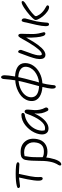

<svg xmlns="http://www.w3.org/2000/svg" viewBox="1184 -2046 1158 3566"><g transform="rotate(-90 1763.0 -263.0)"><path d="M230 -48.8Q193.4 -48.8 189.9 -119.1Q188 -147.9 195.8 -211.9Q203.6 -275.9 216.8 -338.9Q221.7 -362.3 229 -394.5Q236.3 -426.8 241.2 -449.5Q246.1 -472.2 249 -488.8Q207.5 -485.8 159.4 -478Q111.3 -470.2 91.8 -470.2Q71.8 -470.2 61.5 -480.7Q51.3 -491.2 54.2 -505.9Q57.1 -521.5 92.8 -529.8Q173.3 -550.8 319.8 -550.8Q398.4 -550.8 462.9 -543.9Q496.1 -540.5 515.9 -530.5Q535.6 -520.5 533.2 -508.8Q526.9 -481.9 491.2 -481.9Q471.2 -481.9 414.3 -486.6Q357.4 -491.2 323.2 -491.2H316.9Q311 -467.3 304 -433.1Q296.9 -398.9 287.4 -353Q277.8 -307.1 272.9 -283.2Q263.2 -232.4 259.3 -191.9Q255.4 -151.4 256.6 -133.8Q257.8 -116.2 258.3 -98.6Q258.8 -81.1 257.8 -76.2Q252 -48.8 230 -48.8Z M730 39.1Q666 39.1 621.1 17.1Q618.7 42 611.8 81.1Q591.3 184.1 560.1 240Q528.8 295.9 495.1 295.9Q467.3 295.9 473.1 263.2Q475.1 252.9 483.4 239.3Q491.7 225.6 501 210.9Q510.3 196.3 522.2 162.8Q534.2 129.4 543 85Q552.7 37.6 556.2 -24.4Q559.6 -86.4 558.8 -137.7Q558.1 -189 562 -253.7Q565.9 -318.4 576.2 -371.1Q583 -405.8 600.1 -416Q607.4 -435.5 637.5 -447.3Q667.5 -459 722.2 -459Q853 -459 921.1 -372.8Q989.3 -286.6 961.9 -148.9Q943.8 -57.6 881.1 -9.3Q818.4 39.1 730 39.1ZM642.1 -349.1Q632.3 -298.8 628.7 -243.4Q625 -188 626.2 -145.5Q627.4 -103 626 -50.8Q636.7 -43.5 643.6 -40Q650.4 -36.6 674.8 -31.7Q699.2 -26.9 733.9 -26.9Q871.1 -26.9 897 -162.1Q917.5 -264.6 866.2 -329.3Q814.9 -394 715.8 -394Q692.4 -394 645 -384.8Q646.5 -369.1 642.1 -349.1Z M1159.7 59.1Q1094.7 59.1 1066.9 12.2Q1039.1 -34.7 1054.7 -113.8Q1064 -160.6 1087.4 -208.5Q1110.8 -256.3 1145.8 -298.3Q1180.7 -340.3 1222.4 -373.3Q1264.2 -406.2 1313.7 -425.5Q1363.3 -444.8 1412.6 -444.8Q1431.2 -444.8 1440.9 -436Q1450.7 -427.2 1447.8 -411.1Q1442.9 -386.2 1411.6 -381.8Q1341.8 -372.1 1279.8 -331.8Q1217.8 -291.5 1178 -234.1Q1138.2 -176.8 1125.5 -113.8Q1119.1 -85 1118.7 -64.9Q1118.2 -44.9 1123.5 -14.2Q1138.7 -4.9 1168.9 -4.9Q1237.3 -4.9 1306.2 -93.3Q1375 -181.6 1434.6 -348.1Q1448.7 -384.8 1475.6 -384.8Q1495.1 -384.8 1504.6 -366.7Q1514.2 -348.6 1510.7 -318.8Q1502 -242.7 1500.7 -195.8Q1499.5 -148.9 1509.8 -98.9Q1520 -48.8 1545.9 -2Q1556.2 15.1 1544.9 35.6Q1533.7 56.2 1515.6 56.2Q1502.4 56.2 1495.4 51.3Q1488.3 46.4 1482.9 35.2Q1456.1 -14.2 1444.3 -66.4Q1432.6 -118.7 1438.5 -203.1Q1414.1 -147.9 1385.3 -103.3Q1356.4 -58.6 1328.1 -28.8Q1299.8 1 1270 21.2Q1240.2 41.5 1212.9 50.3Q1185.5 59.1 1159.7 59.1Z M1935.1 193.8Q1909.2 193.8 1902.3 155.5Q1895.5 117.2 1910.2 40Q1917 4.4 1931.2 -54.2Q1877.4 -57.6 1831.5 -70.8Q1785.6 -84 1748.8 -107.2Q1711.9 -130.4 1690.7 -167.5Q1669.4 -204.6 1669.4 -252Q1669.4 -309.6 1694.8 -360.1Q1720.2 -410.6 1760.7 -445.6Q1801.3 -480.5 1852.8 -505.9Q1904.3 -531.2 1955.6 -543.9Q2006.8 -556.6 2054.2 -558.1Q2063 -612.3 2068.4 -662.8Q2073.7 -713.4 2075.7 -743.2Q2077.6 -772.9 2079.1 -779.8Q2082.5 -798.8 2091.8 -810.3Q2101.1 -821.8 2111.3 -821.8Q2129.9 -821.8 2139.2 -802.7Q2148.4 -783.7 2148.4 -756.8Q2148.4 -694.8 2125.5 -562Q2178.2 -560.5 2222.4 -548.8Q2266.6 -537.1 2301.3 -515.4Q2335.9 -493.7 2355.2 -458.3Q2374.5 -422.9 2374.5 -377Q2374.5 -293 2325 -221.2Q2275.4 -149.4 2189.7 -105.2Q2104 -61 1999.5 -54.2Q1986.8 -2.4 1981.4 25.9Q1973.1 64.9 1968.5 113Q1963.9 161.1 1963.4 164.1Q1960.9 176.8 1953.6 185.3Q1946.3 193.8 1935.1 193.8ZM2109.4 -481Q2099.6 -432.1 2084.7 -374.3Q2069.8 -316.4 2046.6 -231.9Q2023.4 -147.5 2015.1 -117.2Q2071.3 -122.6 2123.5 -143.6Q2175.8 -164.6 2216.6 -196.8Q2257.3 -229 2281.7 -274.2Q2306.2 -319.3 2306.2 -369.1Q2306.2 -426.3 2254.9 -462.4Q2203.6 -498.5 2113.3 -502Q2111.3 -487.3 2109.4 -481ZM1739.3 -262.2Q1739.3 -127 1946.3 -116.2Q1955.6 -151.9 1979 -238Q2002.4 -324.2 2017.1 -382.3Q2031.7 -440.4 2041.5 -488.8Q2042 -490.2 2042.5 -492.9Q2043 -495.6 2043.5 -497.1Q1958.5 -489.7 1888.9 -456.8Q1819.3 -423.8 1779.3 -372.6Q1739.3 -321.3 1739.3 -262.2Z M2527.8 2Q2498 2 2479.5 -13.7Q2460.9 -29.3 2454.8 -55.4Q2448.7 -81.5 2449.2 -109.6Q2449.7 -137.7 2456.1 -168.9Q2464.4 -210.4 2494.6 -298.8Q2524.9 -387.2 2543.9 -432.1Q2546.9 -439.5 2550.5 -450.4Q2554.2 -461.4 2556.4 -466.8Q2558.6 -472.2 2561.5 -479.7Q2564.5 -487.3 2566.7 -491Q2568.8 -494.6 2571.8 -498.3Q2574.7 -502 2577.9 -503.4Q2581.1 -504.9 2585 -504.9Q2600.6 -504.9 2611.6 -487.3Q2622.6 -469.7 2618.2 -445.8Q2615.2 -430.2 2576.4 -328.1Q2537.6 -226.1 2527.8 -182.1Q2516.1 -137.2 2518.3 -101.1Q2520.5 -64.9 2540 -64.9Q2607.9 -64.9 2752 -304.2Q2770 -333.5 2789.8 -368.9Q2809.6 -404.3 2821 -425Q2832.5 -445.8 2844.7 -465.3Q2856.9 -484.9 2866.7 -493.4Q2876.5 -502 2886.2 -502Q2918.9 -502 2918.9 -443.8Q2918.9 -427.7 2915.8 -347.4Q2912.6 -267.1 2914.1 -224.1Q2916 -169.9 2924.6 -125.7Q2933.1 -81.5 2940.7 -58.1Q2948.2 -34.7 2948.2 -27.8Q2948.2 -15.6 2940.9 -7.3Q2933.6 1 2922.9 1Q2892.6 1 2876.7 -41.5Q2860.8 -84 2853 -168Q2844.2 -250 2849.1 -356.9Q2809.6 -284.2 2769 -220.2Q2739.7 -173.8 2712.6 -137.7Q2685.5 -101.6 2654.1 -68.1Q2622.6 -34.7 2590.3 -16.4Q2558.1 2 2527.8 2Z M3415 69.8Q3377 69.8 3329.3 35.9Q3281.7 2 3243.2 -46.1Q3204.6 -94.2 3184.1 -141.1Q3171.9 -168.9 3174.8 -187Q3178.7 -200.2 3186 -209Q3206.5 -237.8 3267.3 -292Q3328.1 -346.2 3399.4 -393.1Q3470.7 -439.9 3505.9 -439.9Q3525.9 -439.9 3525.9 -419.9Q3525.9 -410.6 3519.8 -401.6Q3513.7 -392.6 3499 -381.3Q3484.4 -370.1 3475.3 -364.3Q3466.3 -358.4 3445.3 -345.7Q3440.9 -343.3 3439 -341.8Q3360.4 -293.9 3304.9 -246.3Q3249.5 -198.7 3246.1 -181.2Q3241.7 -161.1 3274.2 -111.3Q3306.6 -61.5 3361.8 -22Q3375.5 -12.2 3399.4 0.7Q3423.3 13.7 3435.1 22.5Q3446.8 31.2 3446.8 40Q3446.8 52.7 3437.7 61.3Q3428.7 69.8 3415 69.8ZM3092.8 68.8Q3060.1 68.8 3059.8 6.8Q3059.6 -55.2 3084 -166Q3088.9 -191.4 3104.5 -254.2Q3120.1 -316.9 3127 -350.1Q3127.9 -354.5 3129.9 -364.7Q3131.8 -375 3132.8 -381.8Q3139.2 -411.6 3146.5 -425.8Q3153.8 -439.9 3166 -439.9Q3186 -439.9 3197.5 -420.9Q3209 -401.9 3202.6 -369.1Q3198.2 -348.6 3177.2 -273.2Q3156.2 -197.8 3149.9 -166Q3140.6 -119.1 3135.3 -72.5Q3129.9 -25.9 3127.7 4.6Q3125.5 35.2 3125 39.1Q3118.7 68.8 3092.8 68.8Z"/></g></svg>

Font: Shantell Sans Bouncy
Style: Italic
Weight: 300
Italic angle: -11.31°
Designer: Stephen Nixon, Anya Danilova, Shantell Martin
Foundry: Arrow Type
Version: Version 1.006;[9816181b4]